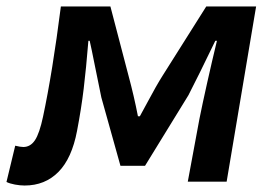

<svg xmlns="http://www.w3.org/2000/svg" viewBox="-53 -561 841 593"><path d="M-33 1 -6 -111Q10 -107 19 -107Q41 -107 55 -128Q69 -149 80 -201Q109 -337 135 -541H288L344 -327Q361 -264 373 -202H379Q392 -225 404 -248Q430 -297 449 -327L584 -541H738L647 0H527L563 -194Q572 -239 587 -306Q602 -373 617 -435H612Q559 -325 529 -267L395 -49H319L260 -260Q243 -343 237 -373Q231 -404 224 -435H220Q213 -349 205.5 -287Q198 -225 185 -157Q169 -72 127.5 -30Q86 12 23 12Q9 12 -7 9Q-23 6 -33 1Z"/></svg>

Font: Nebula Sans Semibold
Style: Regular
Weight: 600
Italic angle: -9°
Designer: Paul D. Hunt for Adobe (as Source Sans)
Foundry: Nebula Entertainment & Broadcasting LLC
Version: Version 1.010